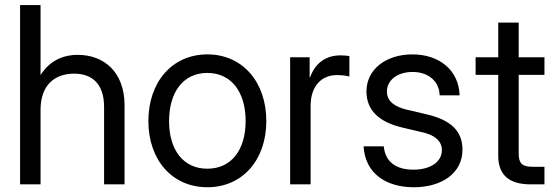

<svg xmlns="http://www.w3.org/2000/svg" viewBox="-20 -748 2253 779"><path d="M144.5 -301.8C144.5 -405.8 205.1 -449.2 280.3 -449.2C357.4 -449.2 402.3 -403.8 402.3 -314.5V0H485.4V-320.3C485.4 -457.5 399.9 -525.4 295.9 -525.4C231.9 -525.4 180.2 -499.5 144.5 -443.4V-727.5H61.5V0H144.5Z M821.3 11.7C964.4 11.7 1060.5 -99.6 1060.5 -256.8C1060.5 -415 964.4 -527.3 821.3 -527.3C678.2 -527.3 582 -415 582 -256.8C582 -99.6 678.2 11.7 821.3 11.7ZM821.3 -63.5C723.6 -63.5 666 -139.6 666 -256.8C666 -375 724.1 -452.1 821.3 -452.1C918.5 -452.1 976.6 -374.5 976.6 -256.8C976.6 -140.1 918.9 -63.5 821.3 -63.5Z M1157.2 0H1240.2V-317.4C1240.2 -404.8 1289.6 -443.4 1346.7 -443.4C1370.6 -443.4 1390.6 -439.5 1397.5 -437.5V-520.5C1390.6 -521.5 1377.4 -523.4 1362.3 -523.4C1297.9 -523.4 1257.3 -487.8 1238.3 -434.6H1236.3V-515.6H1157.2Z M1659.2 11.7C1771.5 11.7 1856.4 -44.9 1856.4 -140.6C1856.4 -214.8 1811.5 -260.3 1712.9 -283.7L1629.9 -303.2C1580.1 -314.9 1549.8 -337.9 1549.8 -377C1549.8 -420.9 1590.3 -456.1 1653.8 -456.1C1720.2 -456.1 1762.7 -416 1763.7 -361.3H1844.7C1841.8 -463.9 1761.2 -527.3 1653.8 -527.3C1543.5 -527.3 1466.8 -464.8 1466.8 -377C1466.8 -301.8 1516.6 -252.9 1612.3 -230.5L1695.3 -210.9C1741.2 -200.2 1772.9 -177.7 1772.9 -138.7C1772.9 -92.8 1728.5 -59.6 1657.2 -59.6C1585 -59.6 1543 -92.8 1537.1 -154.3H1455.1C1461.9 -42 1548.8 11.7 1659.2 11.7Z M2001.5 -656.2V-515.6H1909.7V-444.3H2001.5V-116.2C2001.5 -38.6 2044.9 0 2133.3 0H2189V-71.3H2141.1C2098.6 -71.3 2084.5 -85 2084.5 -125V-444.3H2189V-515.6H2084.5V-656.2Z"/></svg>

Font: Raveo Display Display
Style: Regular
Weight: 400
Designer: Jakub Foglar, Rasmus Andersson (Inter)
Foundry: Jakubfoglar.com
Version: Version 1.100;Glyphs 3.2.3 (3260)